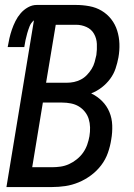

<svg xmlns="http://www.w3.org/2000/svg" viewBox="-20 -755 540 775"><path d="M6 0 117 -673Q105 -663 99.5 -649Q94 -635 90 -621Q86 -607 83 -593Q80 -579 78 -565H11Q14 -583 18 -600.5Q22 -618 28 -635.5Q34 -653 42.5 -670Q51 -687 63.5 -701.5Q76 -716 93 -725.5Q110 -735 128 -735H287Q314 -735 341 -730Q368 -725 390.5 -711.5Q413 -698 429 -677.5Q445 -657 453 -631.5Q461 -606 462 -578.5Q463 -551 458 -523Q454 -501 446.5 -478.5Q439 -456 424.5 -436.5Q410 -417 390.5 -402Q371 -387 348 -378Q373 -366 392 -347Q411 -328 421.5 -303Q432 -278 433 -249Q434 -220 429 -192Q425 -165 415.5 -138Q406 -111 388.5 -88Q371 -65 347.5 -47.5Q324 -30 297.5 -19Q271 -8 244 -4Q217 0 190 0ZM249 -421Q264 -421 278.5 -424Q293 -427 306.5 -434Q320 -441 331 -452.5Q342 -464 350 -477Q358 -490 362 -504.5Q366 -519 369 -533Q372 -555 371 -577.5Q370 -600 359.5 -618.5Q349 -637 329 -646Q309 -655 287 -655H205L166 -421ZM190 -80Q207 -80 224.5 -82.5Q242 -85 258.5 -92.5Q275 -100 290 -112Q305 -124 315.5 -139Q326 -154 332 -171Q338 -188 341 -205Q344 -223 343.5 -241Q343 -259 338 -275Q333 -291 322.5 -304Q312 -317 298 -325.5Q284 -334 266.5 -337.5Q249 -341 231 -341H153L110 -80Z"/></svg>

Font: Iosevka Curly Medium Oblique
Style: Regular
Weight: 500
Italic angle: -9°
Monospace: yes
Designer: Belleve Invis
Foundry: Belleve Invis
Version: Version 11.1.0; ttfautohint (v1.8.3)